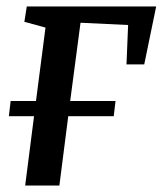

<svg xmlns="http://www.w3.org/2000/svg" viewBox="-20 -575 504 595"><path d="M63 -555H464L427 -375.5H372L377 -497.5L229.5 -504.5L197.5 -262H338L332.5 -215H191.5L164 0H58L85.5 -215H7.5L13 -262H91.5L121 -489.5L55.5 -507.5Z"/></svg>

Font: Merriweather Medium
Style: Italic
Weight: 500
Italic angle: -7.8°
Version: Version 2.101